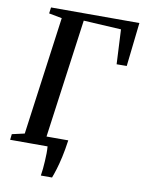

<svg xmlns="http://www.w3.org/2000/svg" viewBox="-97 -810 776 1038"><g transform="rotate(10 291.0 -291.0)"><path d="M201 161.5Q204 144 206 123Q208 102 209.2 80.2Q210.5 58.5 210.8 37.8Q211 17 209.5 0L166 -51.5H314Q306.5 2 297.5 42.2Q288.5 82.5 279.5 111.5Q270.5 140.5 262.5 161.5ZM4 0 7.5 -31.5 76 -47 164.5 -696 93 -709.5 97.5 -743H582.5L555.5 -502.5L500 -502L490.5 -692L284 -703.5L194 -47L305.5 -31.5L302 0Z"/></g></svg>

Font: Merriweather 72pt Medium
Style: Italic
Weight: 500
Italic angle: -7.8°
Version: Version 2.101